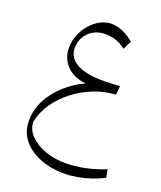

<svg xmlns="http://www.w3.org/2000/svg" viewBox="-164 -668 936 1119"><g transform="rotate(20 304.0 -108.5)"><path d="M308.1 -188Q243.2 -158.2 189.5 -110.4Q135.7 -62.5 103.8 -1.5Q71.8 59.6 71.8 128.9Q71.8 183.1 96.2 224.1Q120.6 265.1 162.4 292.7Q204.1 320.3 256.3 334.5Q308.6 348.6 364.7 348.6Q405.8 348.6 447.3 341.6Q488.8 334.5 529.5 321Q570.3 307.6 608.4 288.1L600.1 237.8Q563.5 253.4 521.5 265.1Q479.5 276.9 437 283Q394.5 289.1 355.5 289.1Q285.6 289.1 227.1 267.6Q168.5 246.1 133.3 209Q98.1 171.9 98.1 125Q110.4 64 147.7 9.5Q185.1 -44.9 240 -87.9Q294.9 -130.9 361.1 -157Q427.2 -183.1 497.1 -187L502 -242.2Q474.6 -240.2 448.2 -238.8Q421.9 -237.3 406.2 -237.3Q287.6 -237.3 232.7 -270.3Q177.7 -303.2 177.7 -360.4Q177.7 -400.4 196.3 -431.4Q214.8 -462.4 246.3 -480Q277.8 -497.6 315.9 -497.6Q357.9 -497.6 388.9 -486.1Q419.9 -474.6 446.3 -453.1L472.7 -507.3Q438 -536.1 402.3 -551.3Q366.7 -566.4 329.6 -566.4Q297.4 -566.4 264.9 -549.6Q232.4 -532.7 205.3 -502.4Q178.2 -472.2 161.9 -432.6Q145.5 -393.1 145.5 -347.7Q145.5 -309.1 163.6 -274.7Q181.6 -240.2 217.8 -216.8Q253.9 -193.4 308.1 -188Z"/></g></svg>

Font: Pinar FD VF
Style: Regular
Weight: 300
Designer: Amin Abedi
Version: Version 2.000